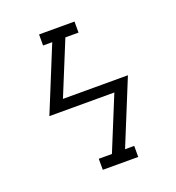

<svg xmlns="http://www.w3.org/2000/svg" viewBox="-133 -841 866 947"><g transform="rotate(-20 300.0 -367.5)"><path d="M245 0V-58H314L429 -339H88L226 -677H178V-735Q224 -735 270.5 -735Q317 -735 364 -735V-677H295L180 -396H521L383 -58H431V0Z"/></g></svg>

Font: Iosevka Curly Slab LtExObl
Style: Regular
Weight: 300
Width: 7
Italic angle: -9°
Monospace: yes
Designer: Belleve Invis
Foundry: Belleve Invis
Version: Version 11.1.0; ttfautohint (v1.8.3)